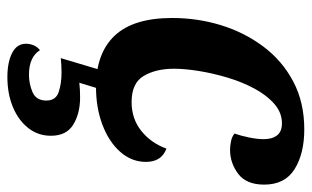

<svg xmlns="http://www.w3.org/2000/svg" viewBox="-178 -392 824 507"><g transform="rotate(90 233.5 -138.0)"><path d="M209 20Q120 20 73.5 -29.5Q27 -79 27 -181Q27 -248 46 -310Q65 -372 102.5 -422Q140 -472 195 -501Q250 -530 321 -530Q385 -530 426 -504.5Q467 -479 467 -424Q467 -377 438.5 -355.5Q410 -334 375 -334Q365 -334 352.5 -336.5Q340 -339 332 -346Q338 -362 342.5 -384Q347 -406 347 -423Q347 -445 337 -458Q327 -471 305 -471Q277 -471 254 -451Q231 -431 213.5 -398.5Q196 -366 184.5 -327.5Q173 -289 167 -252Q161 -215 161 -186Q161 -138 180 -106Q199 -74 249 -74Q293 -74 325 -99.5Q357 -125 372 -166Q407 -153 407 -112Q407 -74 380.5 -44Q354 -14 309 3Q264 20 209 20ZM183 254Q144 254 119.5 241.5Q95 229 95 205Q95 195 99 185Q103 175 112 168Q130 197 177 197Q201 197 223 187.5Q245 178 245 151Q245 126 222.5 118.5Q200 111 171 111Q161 111 152 111.5Q143 112 133 113L170 -11H221L198 64Q206 63 217 62.5Q228 62 237 62Q279 62 308.5 80Q338 98 338 139Q338 173 317.5 199Q297 225 262 239.5Q227 254 183 254Z"/></g></svg>

Font: Sansita Swashed Medium
Style: Regular
Weight: 500
Designer: Pablo Cosgaya
Foundry: Omnibus-Type
Version: Version 1.003; ttfautohint (v1.8.3)